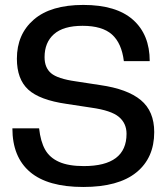

<svg xmlns="http://www.w3.org/2000/svg" viewBox="-20 -742 670 772"><path d="M314.9 9.8Q171.9 9.8 100.8 -50.5Q29.8 -110.8 29.8 -226.1H137.2Q143.1 -172.9 161.4 -140.4Q179.7 -107.9 217.5 -91.1Q255.4 -74.2 316.9 -74.2Q488.8 -74.2 488.8 -204.1Q488.8 -246.1 458 -272Q427.2 -297.9 347.2 -309.1L248 -324.2Q139.2 -339.8 93.5 -381.8Q47.9 -423.8 47.9 -505.9Q47.9 -604.5 116 -663.3Q184.1 -722.2 314.9 -722.2Q447.3 -722.2 514.6 -662.6Q582 -603 582 -496.1H478Q469.2 -568.4 430.2 -603.3Q391.1 -638.2 312 -638.2Q234.9 -638.2 197 -604.7Q159.2 -571.3 159.2 -512.2Q159.2 -469.7 185.5 -447.5Q211.9 -425.3 284.2 -415L382.8 -399.9Q492.2 -384.3 546.1 -339.6Q600.1 -294.9 600.1 -210.9Q600.1 -106.9 528.1 -48.6Q456.1 9.8 314.9 9.8Z"/></svg>

Font: Creato Display Medium
Style: Regular
Weight: 500
Version: Version 1.000